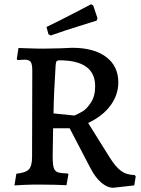

<svg xmlns="http://www.w3.org/2000/svg" viewBox="-20 -868 665 904"><path d="M405 -78 308 -264H230L228 -131Q228 -94 233 -78Q238 -62 252 -57Q266 -52 300 -51L302 -47L293 4Q278 3 238.5 2Q199 1 160 1Q128 1 93 2.5Q58 4 48 5L57 -50Q102 -55 116.5 -71Q131 -87 131 -130L132 -535Q132 -566 124.5 -576.5Q117 -587 97 -587Q86 -587 76 -586Q66 -585 63 -585L59 -590L67 -642Q80 -642 115 -640.5Q150 -639 184 -639Q221 -639 262.5 -640.5Q304 -642 320 -643Q422 -643 479.5 -600Q537 -557 537 -480Q537 -421 500 -371Q463 -321 395 -289L495 -129Q524 -82 550.5 -63Q577 -44 614 -44L619 -37L612 5L513 16Q485 16 456.5 -8.5Q428 -33 405 -78ZM428 -462Q428 -584 260 -584Q250 -584 246.5 -579.5Q243 -575 242 -561Q233 -424 232 -334L330 -324Q353 -334 370.5 -344.5Q388 -355 408 -385Q428 -415 428 -462ZM208 -707 199 -741Q261 -771 325.5 -804.5Q390 -838 409 -848L419 -842L439 -782L435 -771Q417 -765 352 -745Q287 -725 219 -701Z"/></svg>

Font: Alegreya Medium
Style: Regular
Weight: 500
Designer: Juan Pablo del Peral
Foundry: Huerta Tipografica
Version: Version 2.007; ttfautohint (v1.6)